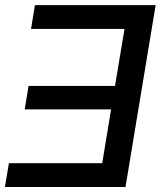

<svg xmlns="http://www.w3.org/2000/svg" viewBox="-24 -748 643 768"><path d="M598.6 -727.5 478 0H-4.4L11.7 -95.2H384.8L420.4 -310.5H74.7L90.3 -404.3H436L474.1 -632.3H100.1L115.7 -727.5Z"/></svg>

Font: Inter 28pt Medium
Style: Italic
Weight: 500
Italic angle: -9.3988°
Designer: Rasmus Andersson
Foundry: rsms
Version: Version 4.001;git-66647c0bb